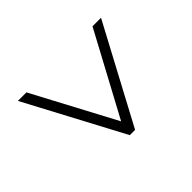

<svg xmlns="http://www.w3.org/2000/svg" viewBox="-119 -756 797 797"><g transform="rotate(45 279.5 -358.0)"><path d="M65 -114V-164L428 -357L65 -552V-602L494 -373V-342Z"/></g></svg>

Font: Noto Serif Khmer Light
Style: Regular
Weight: 300
Version: Version 2.003